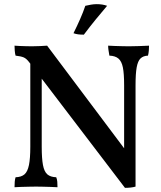

<svg xmlns="http://www.w3.org/2000/svg" viewBox="-20 -899 777 925"><path d="M582 6 120 -600Q107 -617 94 -622.5Q81 -628 55 -631Q52 -642 51 -655.5Q50 -669 50 -679Q60 -678 74.5 -677.5Q89 -677 104.5 -676.5Q120 -676 133 -676Q153 -676 173 -677Q193 -678 207 -679L589 -170ZM50 3Q50 -12 51 -23.5Q52 -35 55 -45Q83 -46 98 -59Q113 -72 119.5 -104Q126 -136 126 -192V-611L181 -610V-192Q181 -136 187 -104Q193 -72 208 -59Q223 -46 251 -45Q255 -35 256 -23.5Q257 -12 257 3Q242 2 223.5 1.5Q205 1 187 0.5Q169 0 154 0Q140 0 119.5 0.5Q99 1 80.5 1.5Q62 2 50 3ZM582 6 578 -107V-488Q578 -544 572 -574Q566 -604 550.5 -617Q535 -630 507 -631Q504 -648 502.5 -658.5Q501 -669 501 -679Q516 -678 533.5 -677.5Q551 -677 569 -676.5Q587 -676 601 -676Q623 -676 650.5 -677Q678 -678 698 -679Q698 -667 697 -655Q696 -643 693 -631Q670 -630 657 -617.5Q644 -605 638.5 -574.5Q633 -544 633 -488V0Q623 3 609.5 4.5Q596 6 582 6ZM384 -732Q368 -732 356.5 -733.5Q345 -735 334 -739Q351 -773 366 -807Q381 -841 391 -871Q404 -874 418 -876.5Q432 -879 446 -879Q474 -879 496 -871Q468 -838 441 -805Q414 -772 384 -732Z"/></svg>

Font: Vollkorn Medium
Style: Regular
Weight: 500
Designer: Friedrich Althausen
Foundry: Friedrich Althausen
Version: Version 5.000